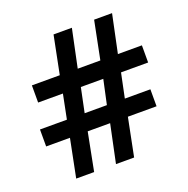

<svg xmlns="http://www.w3.org/2000/svg" viewBox="-124 -900 906 925"><g transform="rotate(-20 329.0 -438.0)"><path d="M112 -93H204L242 -288H357L316 -93H409L448 -288H595V-375H464L490 -500H629V-588H506L547 -783H455L416 -588H300L341 -783H247L208 -588H65V-500H192L167 -375H29V-288H151ZM258 -375 284 -500H399L372 -375Z"/></g></svg>

Font: Noto Sans Kannada UI SemiBold
Style: Regular
Weight: 600
Designer: Jelle Bosma - Monotype Design Team
Foundry: Monotype Imaging Inc.
Version: Version 2.005